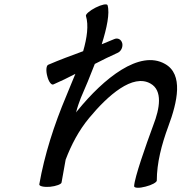

<svg xmlns="http://www.w3.org/2000/svg" viewBox="-20 -849 840 889"><path d="M227 -458C261 -473 295 -489 329 -507C315 -472 300 -438 287 -405C230 -270 186 -132 162 4C160 13 182 18 211 16C240 13 264 4 265 -4C271 -37 277 -73 284 -110C310 -178 344 -244 393 -303C480 -408 595 -509 677 -462C734 -430 720 -347 690 -270C655 -175 603 -28 601 13C601 22 625 23 654 15C683 8 706 -5 706 -13C706 -94 728 -179 759 -263C802 -378 830 -505 744 -553C626 -620 460 -486 339 -337C336 -334 334 -331 332 -328C339 -355 347 -377 354 -395C375 -443 398 -498 419 -553C454 -571 490 -589 526 -605C541 -612 550 -632 546 -649C541 -667 525 -675 509 -668C490 -660 470 -652 451 -644C475 -720 489 -788 478 -825C475 -833 451 -828 423 -814C395 -800 375 -782 378 -775C391 -732 383 -674 365 -612C311 -592 256 -572 203 -549C194 -545 192 -521 199 -496C205 -471 218 -454 227 -458Z"/></svg>

Font: Nupuram Medium Oblique
Style: Regular
Weight: 500
Designer: Santhosh Thottingal (santhosh.thottingal@gmail.com)
Foundry: SMC
Version: Version 1.000